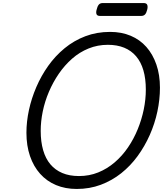

<svg xmlns="http://www.w3.org/2000/svg" viewBox="-20 -1225 1073 1264"><path d="M485 19Q410 19 349 -6.5Q288 -32 244.5 -80.5Q201 -129 177.5 -197.5Q154 -266 154 -351Q154 -424 170.5 -500.5Q187 -577 219 -651.5Q251 -726 297.5 -791.5Q344 -857 405.5 -907.5Q467 -958 542 -986.5Q617 -1015 705 -1015Q780 -1015 840.5 -989.5Q901 -964 943.5 -916Q986 -868 1009.5 -800Q1033 -732 1033 -648Q1033 -570 1016 -490.5Q999 -411 966 -336.5Q933 -262 886 -197.5Q839 -133 778 -84.5Q717 -36 643.5 -8.5Q570 19 485 19ZM500 -66Q568 -66 627 -90Q686 -114 735.5 -156.5Q785 -199 823 -255Q861 -311 887 -375Q913 -439 926.5 -505Q940 -571 940 -635Q940 -707 924 -762Q908 -817 876 -854.5Q844 -892 797.5 -911Q751 -930 690 -930Q623 -930 563.5 -906Q504 -882 455 -839Q406 -796 367.5 -740Q329 -684 302 -620.5Q275 -557 261.5 -491.5Q248 -426 248 -363Q248 -292 264 -236.5Q280 -181 311.5 -143.5Q343 -106 390 -86Q437 -66 500 -66ZM639 -1120Q620 -1120 615.5 -1131.5Q611 -1143 616 -1161Q621 -1183 630 -1194Q639 -1205 657 -1205H925Q945 -1205 949.5 -1192.5Q954 -1180 949 -1161Q944 -1140 935 -1130Q926 -1120 908 -1120Z"/></svg>

Font: Playwrite BE VLG
Style: Regular
Weight: 400
Designer: Veronika Burian, José Scaglione
Foundry: TypeTogether
Version: Version 1.002